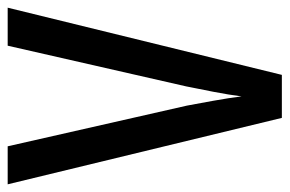

<svg xmlns="http://www.w3.org/2000/svg" viewBox="-147 -607 754 500"><g transform="rotate(-90 230.0 -357.0)"><path d="M460 -714 285 0H173L0 -714H99L205 -247Q210 -221 217.5 -179Q225 -137 229 -105Q233 -137 241 -178.5Q249 -220 255 -249L361 -714Z"/></g></svg>

Font: Noto Sans Sinhala ExtraCondensed Medium
Style: Regular
Weight: 500
Width: 2
Designer: Jelle Bosma - Monotype Design Team
Foundry: Monotype Imaging Inc.
Version: Version 2.006; ttfautohint (v1.8.4.7-5d5b)